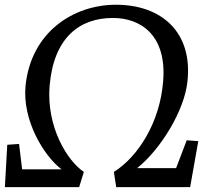

<svg xmlns="http://www.w3.org/2000/svg" viewBox="-28 -774 858 794"><path d="M-7.8 0H299.3L318.8 -63C250 -108.9 163.1 -250 177.2 -419.4C194.3 -618.7 300.8 -699.7 439 -699.7C556.2 -699.7 663.1 -626 646.5 -436C632.8 -267.6 543.9 -126.5 442.9 -63L452.6 0H758.3L792 -190.4L744.1 -193.8L700.2 -78.6H539.1C637.7 -157.7 734.9 -317.9 747.1 -436.5C770 -641.6 639.2 -754.4 451.7 -754.4C275.9 -754.4 100.1 -641.6 77.6 -418.9C64 -278.3 151.4 -130.9 226.6 -73.7H63.5L50.8 -178.7L2 -175.3Z"/></svg>

Font: Merriweather
Style: Italic
Weight: 400
Italic angle: -7.5°
Designer: Eben Sorkin
Foundry: Eben Sorkin
Version: Version 1.001